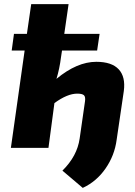

<svg xmlns="http://www.w3.org/2000/svg" viewBox="-20 -720 658 935"><path d="M282 -474 277 -441Q270 -385 255 -336Q355 -419 449 -419Q524 -419 558 -382.5Q592 -346 583 -277L548 -39Q538 37 494 100.5Q450 164 383 195L284 111Q356 40 368 -46L394 -227Q397 -249 388.5 -256.5Q380 -264 356 -264Q308 -264 245 -218L216 0H33L100 -474H37L48 -555H111L132 -700H314L293 -555H465L453 -474Z"/></svg>

Font: Exo 2.0 Extra Bold
Style: Italic
Weight: 800
Italic angle: -8°
Designer: Natanael Gama
Version: Version 1.001;PS 001.001;hotconv 1.0.70;makeotf.lib2.5.58329